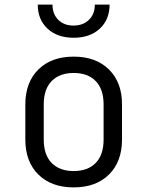

<svg xmlns="http://www.w3.org/2000/svg" viewBox="-20 -805 640 834"><path d="M300 9Q203 9 146.5 -47Q90 -103 90 -199V-351Q90 -447 146.5 -503Q203 -559 300 -559Q397 -559 453.5 -503Q510 -447 510 -352V-199Q510 -103 453.5 -47Q397 9 300 9ZM300 -62Q361 -62 395.5 -97Q430 -132 430 -199V-351Q430 -418 395.5 -453Q361 -488 300 -488Q239 -488 204.5 -453Q170 -418 170 -351V-199Q170 -132 204.5 -97Q239 -62 300 -62ZM300 -641Q229 -641 186.5 -680.5Q144 -720 144 -785H208Q208 -744 233 -719Q258 -694 299 -694Q341 -694 366.5 -719Q392 -744 392 -785H456Q456 -720 413.5 -680.5Q371 -641 300 -641Z"/></svg>

Font: Tiny Light
Style: Regular
Weight: 300
Monospace: yes
Designer: Philipp Nurullin, Konstantin Bulenkov
Foundry: JetBrains
Version: Version 2.251; ttfautohint (v1.8.4.7-5d5b)